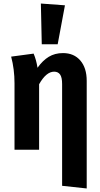

<svg xmlns="http://www.w3.org/2000/svg" viewBox="-20 -846 564 1085"><path d="M470 -389V219L331 204V-371Q331 -409 319.5 -425Q308 -441 286 -441Q241 -441 201 -370V0H62V-375Q62 -455 43 -526L170 -543Q185 -508 192 -463Q221 -504 255.5 -525Q290 -546 336 -546Q398 -546 434 -504Q470 -462 470 -389ZM347 -816 306 -596H216L211 -826Z"/></svg>

Font: Fira Sans Condensed SemiBold
Style: Regular
Weight: 600
Width: 3
Designer: bBox Type GmbH & Carrois Corporate GbR & Edenspiekermann AG
Foundry: bBox Type GmbH & Carrois Corporate GbR & Edenspiekermann AG
Version: Version 4.301